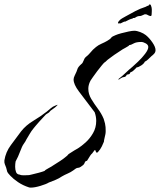

<svg xmlns="http://www.w3.org/2000/svg" viewBox="-36 -776 728 874"><path d="M96 77Q68 68 46 53Q24 38 11 24Q-2 10 -3 6L-8 -13Q-11 -21 -14 -28.5Q-17 -36 -16 -46Q-10 -84 13.5 -115.5Q37 -147 60 -178Q82 -206 115.5 -226Q149 -246 177 -268Q187 -276 195.5 -283.5Q204 -291 215 -295L225 -299L226 -298Q219 -290 210.5 -284Q202 -278 194 -272L187 -264L173 -255L160 -241Q151 -231 142.5 -222Q134 -213 126 -203L117 -192Q107 -180 99.5 -167Q92 -154 84 -141Q80 -132 74 -124Q68 -116 64 -107L46 -63L35 -41Q34 -36 33.5 -29.5Q33 -23 33 -17Q33 -4 37 7Q41 18 54 19Q58 21 63 21.5Q68 22 73 22Q81 22 87 21.5Q93 21 97 21Q97 21 110 18Q123 15 140 10.5Q157 6 167 2Q169 -2 185 -10.5Q201 -19 206 -23Q222 -33 237.5 -43Q253 -53 267 -65Q270 -67 273 -71Q276 -75 280 -77L302 -91Q303 -91 318.5 -100.5Q334 -110 353.5 -127.5Q373 -145 387.5 -170Q402 -195 402 -226Q402 -245 395 -265Q347 -328 323 -360Q299 -392 299 -414Q299 -422 304 -432Q314 -452 316.5 -461.5Q319 -471 335 -485Q340 -488 344.5 -500Q349 -512 353 -515Q370 -529 377.5 -539Q385 -549 401 -562Q412 -571 426 -577Q440 -583 452 -590Q466 -598 470 -604Q474 -610 490 -616Q499 -620 515.5 -624.5Q532 -629 549 -632.5Q566 -636 575 -636Q587 -636 602.5 -630Q618 -624 628 -616Q644 -603 658 -582.5Q672 -562 672 -548Q672 -539 666.5 -532.5Q661 -526 654 -521Q646 -514 639.5 -507Q633 -500 623 -495Q620 -487 607.5 -478.5Q595 -470 585 -469V-468Q581 -464 574 -457Q567 -450 561 -448Q560 -448 559.5 -447.5Q559 -447 558 -447L554 -441H556Q556 -440 550 -438Q544 -436 541 -436Q537 -426 529.5 -425.5Q522 -425 514 -420Q513 -419 509.5 -416.5Q506 -414 504 -414H503V-416Q520 -429 535.5 -444Q551 -459 567 -472Q575 -479 592.5 -495.5Q610 -512 624.5 -531Q639 -550 639 -562Q639 -572 627.5 -578.5Q616 -585 607 -585Q584 -585 572 -578Q560 -571 553 -571Q551 -567 535 -558.5Q519 -550 514 -546Q498 -536 483 -525.5Q468 -515 454 -504Q450 -501 447 -497.5Q444 -494 440 -492Q437 -490 427.5 -478.5Q418 -467 406.5 -452Q395 -437 386.5 -424.5Q378 -412 376 -409Q366 -390 366 -372Q366 -348 379.5 -325.5Q393 -303 409.5 -281Q426 -259 436 -235L442 -214Q444 -204 444.5 -197.5Q445 -191 445 -183Q445 -179 445 -175Q445 -171 444 -166Q443 -160 440 -148Q437 -136 437 -131Q435 -125 428 -110.5Q421 -96 410 -84Q407 -81 405 -81Q402 -81 400.5 -85.5Q399 -90 397.5 -92.5Q396 -95 392 -89Q385 -79 383 -77Q381 -75 380 -74.5Q379 -74 375 -68Q371 -62 360 -44Q352 -43 350 -36.5Q348 -30 343 -25Q329 -14 324.5 -13Q320 -12 315.5 -11.5Q311 -11 297 0Q286 8 272 14Q258 20 246 27Q233 36 217.5 42.5Q202 49 186 55Q175 62 148.5 70Q122 78 105 78Q98 78 96 77ZM502 -669Q502 -669 501.5 -670Q501 -671 501 -672Q501 -676 507 -682Q512 -688 520 -692.5Q528 -697 535 -701Q558 -714 580 -725.5Q602 -737 627 -745Q630 -747 633.5 -748.5Q637 -750 641 -751Q641 -754 645 -756Q650 -756 651.5 -750Q653 -744 654 -742Q655 -738 655 -734Q655 -730 655 -726Q655 -719 654.5 -714.5Q654 -710 654 -710Q655 -710 653.5 -706Q652 -702 649 -703Q642 -704 636 -708Q630 -712 623 -711Q619 -710 616 -708Q613 -706 609 -705Q605 -703 599.5 -703Q594 -703 589 -701Q584 -699 580 -696Q576 -693 569 -694Q567 -694 567 -690Q563 -692 552 -686.5Q541 -681 537 -679Q537 -678 535 -678H534Q529 -678 524 -675Q519 -672 514 -670Q512 -669 509.5 -669.5Q507 -670 505 -670Q505 -669 502 -669Z"/></svg>

Font: Cherish
Style: Regular
Weight: 400
Designer: Robert E. Leuschke
Foundry: Robert E. Leuschke
Version: Version 1.005